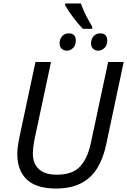

<svg xmlns="http://www.w3.org/2000/svg" viewBox="-20 -1069 728 1099"><path d="M300 10Q188 10 133.5 -41.5Q79 -93 79 -188Q79 -205 82 -230Q85 -255 91 -283L183 -714H272L179 -278Q174 -255 171 -230Q168 -205 168 -189Q168 -133 202.5 -101Q237 -69 305 -69Q394 -69 437.5 -115Q481 -161 500 -250L599 -714H688L588 -243Q572 -165 537.5 -108Q503 -51 445 -20.5Q387 10 300 10ZM454 -904Q428 -931 399 -969.5Q370 -1008 353 -1039V-1049H443Q456 -1012 472 -981Q488 -950 508 -916V-904ZM364 -779Q345 -779 333 -790Q321 -801 321 -821Q321 -844 335 -861Q349 -878 374 -878Q395 -878 404.5 -867Q414 -856 414 -838Q414 -810 398.5 -794.5Q383 -779 364 -779ZM543 -779Q525 -779 513 -790Q501 -801 501 -821Q501 -844 515 -861Q529 -878 554 -878Q574 -878 584 -867Q594 -856 594 -838Q594 -810 578 -794.5Q562 -779 543 -779Z"/></svg>

Font: Noto IKEA Latin
Style: Italic
Weight: 400
Italic angle: -12°
Designer: Monotype Design Team
Foundry: Monotype Imaging Inc.
Version: Version 1.0